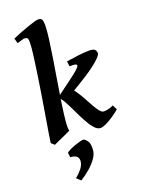

<svg xmlns="http://www.w3.org/2000/svg" viewBox="-186 -822 869 1184"><g transform="rotate(-20 249.0 -230.0)"><path d="M497.6 -420.4Q497.6 -405.8 456.3 -370.6Q415 -335.4 341.8 -291L240.7 -229L172.9 -246.1L272.5 -319.8Q311.5 -348.6 332.3 -366.7Q353 -384.8 353 -394Q353 -406.2 305.7 -404.3L301.8 -438Q341.3 -443.8 380.1 -449Q418.9 -454.1 449.7 -454.1Q478.5 -454.1 488 -445.3Q497.6 -436.5 497.6 -420.4ZM251.5 -691.9Q251.5 -660.6 244.1 -604.7Q236.8 -548.8 225.8 -480Q214.8 -411.1 202.9 -339.6Q190.9 -268.1 181.4 -204.1Q171.9 -140.1 167.7 -94.2Q163.6 -48.3 168.5 -31.7Q161.6 -28.3 145.8 -21Q129.9 -13.7 111.3 -5.4Q92.8 2.9 77.1 9.8Q61.5 16.6 55.7 20L34.7 1Q37.1 -17.6 44.7 -64Q52.2 -110.4 62.7 -172.9Q73.2 -235.4 84.2 -304Q95.2 -372.6 104.7 -437Q114.3 -501.5 120.4 -551.8Q126.5 -602.1 126.5 -626.5Q126.5 -650.9 120.4 -655.8Q114.3 -660.6 103 -660.6Q95.7 -660.6 79.1 -655.5Q62.5 -650.4 53.7 -647.5L44.9 -681.2Q65.4 -690.4 92.3 -700.9Q119.1 -711.4 145.8 -720.9Q172.4 -730.5 193.1 -736.3Q213.9 -742.2 222.7 -742.2Q236.3 -742.2 243.9 -734.4Q251.5 -726.6 251.5 -691.9ZM489.3 -55.2Q467.8 -37.1 442.4 -20Q417 -2.9 394 8.1Q371.1 19 356.9 19Q335.9 19 315.9 -4.2Q295.9 -27.3 276.9 -63Q257.8 -98.6 240.2 -136.5Q222.7 -174.3 205.8 -204.6Q189 -234.9 172.9 -246.1L259.3 -272.5Q276.4 -262.2 292.7 -238.8Q309.1 -215.3 324.7 -186.8Q340.3 -158.2 355 -131.6Q369.6 -105 383.5 -87.6Q397.5 -70.3 410.6 -70.3Q423.3 -70.3 440.4 -74Q457.5 -77.6 473.6 -86.4ZM264.2 138.7Q260.3 162.6 241 188.5Q221.7 214.4 193.1 238.8Q164.6 263.2 133.3 282.2L107.4 257.8Q133.3 236.8 148.9 216.8Q164.6 196.8 168.9 176.3Q173.8 151.9 160.6 138.4Q147.5 125 118.2 124.5L114.3 93.8Q119.6 87.9 135.7 79.8Q151.9 71.8 171.6 64.7Q191.4 57.6 208.7 53.2Q226.1 48.8 233.9 49.8Q259.3 66.9 263.7 90.6Q268.1 114.3 264.2 138.7Z"/></g></svg>

Font: Gentium Plus
Style: Bold Italic
Weight: 700
Italic angle: -8°
Designer: Victor Gaultney, Annie Olsen, Iska Routamaa, Becca Hirsbrunner
Foundry: SIL International
Version: Version 6.101